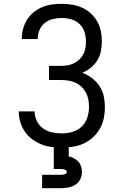

<svg xmlns="http://www.w3.org/2000/svg" viewBox="-20 -763 640 1003"><path d="M303 8Q275 8 247.5 4.5Q220 1 194.5 -9.5Q169 -20 147 -36.5Q125 -53 109.5 -76Q94 -99 86 -125.5Q78 -152 78 -180Q78 -180 78 -180.5Q78 -181 78 -181H161Q161 -181 161 -181Q161 -181 161 -180Q161 -155 172.5 -131Q184 -107 205 -92Q226 -77 251.5 -71.5Q277 -66 303 -66Q331 -66 358.5 -74Q386 -82 406.5 -101.5Q427 -121 436 -148.5Q445 -176 445 -204Q445 -224 441.5 -243Q438 -262 429 -279Q420 -296 406 -309.5Q392 -323 374.5 -331Q357 -339 338 -342Q319 -345 300 -345H236V-419H300Q317 -419 334 -422Q351 -425 366.5 -432.5Q382 -440 394.5 -452Q407 -464 415 -479Q423 -494 426 -511Q429 -528 429 -545Q429 -571 421.5 -595.5Q414 -620 395.5 -637.5Q377 -655 352.5 -662Q328 -669 303 -669Q279 -669 256 -663.5Q233 -658 214.5 -643.5Q196 -629 186.5 -606.5Q177 -584 177 -561Q177 -560 177 -559.5Q177 -559 177 -559H94Q94 -559 94 -560Q94 -561 94 -562Q94 -588 101 -613.5Q108 -639 122 -661Q136 -683 156.5 -699.5Q177 -716 201 -726Q225 -736 251 -739.5Q277 -743 303 -743Q330 -743 357 -738.5Q384 -734 408.5 -723Q433 -712 453.5 -693.5Q474 -675 487.5 -651.5Q501 -628 506.5 -601Q512 -574 512 -547Q512 -521 507 -495.5Q502 -470 488.5 -448Q475 -426 454.5 -409.5Q434 -393 410 -383Q437 -373 460.5 -355Q484 -337 500 -313Q516 -289 522 -260.5Q528 -232 528 -203Q528 -173 522 -144.5Q516 -116 501.5 -90.5Q487 -65 465 -45Q443 -25 416.5 -13Q390 -1 361 3.5Q332 8 303 8ZM200 220V150H300Q305 150 309.5 149.5Q314 149 318 147.5Q322 146 325.5 143Q329 140 329 135Q329 131 325.5 127.5Q322 124 318 122.5Q314 121 309.5 120.5Q305 120 300 120H261V0H339V54Q353 57 366.5 64Q380 71 389.5 81.5Q399 92 403.5 106.5Q408 121 408 135Q408 155 399.5 173Q391 191 374.5 201.5Q358 212 338.5 216Q319 220 300 220Z"/></svg>

Font: Bmono
Style: Regular
Weight: 400
Monospace: yes
Designer: Belleve Invis
Foundry: Belleve Invis
Version: Version 11.2.2; ttfautohint (v1.8.2)